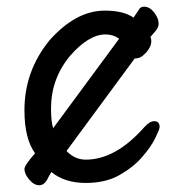

<svg xmlns="http://www.w3.org/2000/svg" viewBox="-20 -524 540 575"><path d="M97.2 30.8Q82 30.8 67.6 13.9Q53.2 -2.9 53.2 -18.1Q53.2 -28.8 85 -64.9Q53.2 -108.9 53.2 -193.8Q53.2 -311 127.9 -402.8Q207 -492.2 293.9 -492.2Q350.1 -492.2 379.9 -471.2L396 -495.1Q399.9 -503.9 412.1 -503.9Q428.2 -503.9 441.7 -486.6Q455.1 -469.2 455.1 -453.1Q455.1 -441.9 445.6 -430.9Q436 -419.9 430.2 -413.1Q433.1 -409.2 433.1 -400.9Q433.1 -383.8 417.5 -366.5Q401.9 -349.1 386.2 -349.1Q382.8 -349.1 382.8 -348.1L179.2 -71.8Q204.1 -45.9 236.8 -45.9Q326.2 -45.9 412.1 -143.1Q428.2 -161.1 441.9 -161.1Q458 -161.1 458 -143.1Q458 -137.2 445.1 -110.6Q432.1 -84 405.5 -53.5Q378.9 -22.9 337.4 0.5Q295.9 23.9 236.8 23.9Q173.8 23.9 133.8 -8.8Q127 2 120.1 16.1Q110.8 30.8 97.2 30.8ZM139.2 -140.1 336.9 -408.2Q318.8 -420.9 295.9 -420.9Q246.1 -420.9 189.9 -356.9Q132.8 -288.1 132.8 -199.2Q132.8 -159.2 139.2 -140.1Z"/></svg>

Font: LXGW WenKai Mono GB Screen
Style: Regular
Weight: 400
Monospace: yes
Designer: LXGW / Fontworks Inc.
Foundry: LXGW / Fontworks Inc.
Version: Version 1.510;January 18,2025